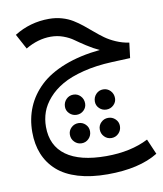

<svg xmlns="http://www.w3.org/2000/svg" viewBox="-90 -537 829 976"><g transform="rotate(-10 324.0 -49.0)"><path d="M613.8 227.1 647.9 306.2Q550.3 366.2 387.2 366.2Q300.8 366.2 235.1 346.4Q169.4 326.7 128.2 289.8Q86.9 252.9 66.4 202.4Q45.9 151.9 45.9 88.9Q45.9 19.5 70.6 -39.3Q95.2 -98.1 144.5 -144.8Q193.8 -191.4 273.2 -222.2Q352.5 -252.9 456.1 -263.2Q424.8 -277.3 391.4 -299.1Q357.9 -320.8 337.4 -335.7Q316.9 -350.6 286.6 -361.8Q256.3 -373 222.2 -373Q155.8 -373 91.8 -335L49.8 -413.1Q131.3 -463.9 229 -463.9Q264.6 -463.9 295.7 -454.8Q326.7 -445.8 350.8 -430.9Q375 -416 397.5 -397.9Q419.9 -379.9 442.6 -360.4Q465.3 -340.8 489 -323.7Q512.7 -306.6 544.2 -293Q575.7 -279.3 610.8 -273.9L601.1 -195.8L506.8 -191.9Q424.3 -188.5 357.7 -171.6Q291 -154.8 247.3 -129.6Q203.6 -104.5 174.1 -70.8Q144.5 -37.1 131.8 -1.2Q119.1 34.7 119.1 74.2Q119.1 171.9 189.7 222.9Q260.3 273.9 396 273.9Q522.5 273.9 613.8 227.1ZM284.2 -63Q305.7 -63 320.8 -47.4Q335.9 -31.7 335.9 -8.8Q335.9 11.7 320.8 26.4Q305.7 41 284.2 41Q262.7 41 247.3 26.1Q231.9 11.2 231.9 -8.8Q231.9 -31.7 247.1 -47.4Q262.2 -63 284.2 -63ZM438 -63Q460 -63 475.1 -47.4Q490.2 -31.7 490.2 -8.8Q490.2 11.2 474.9 26.1Q459.5 41 438 41Q416.5 41 401.4 26.4Q386.2 11.7 386.2 -8.8Q386.2 -31.7 401.4 -47.4Q416.5 -63 438 -63ZM335.9 134.8Q335.9 157.2 320.8 172.6Q305.7 188 284.2 188Q262.7 188 247.3 172.6Q231.9 157.2 231.9 134.8Q231.9 113.8 247.3 98.9Q262.7 84 284.2 84Q305.7 84 320.8 98.9Q335.9 113.8 335.9 134.8ZM490.2 134.8Q490.2 157.2 474.9 172.6Q459.5 188 438 188Q416.5 188 401.4 172.6Q386.2 157.2 386.2 134.8Q386.2 113.8 401.4 98.9Q416.5 84 438 84Q459.5 84 474.9 98.9Q490.2 113.8 490.2 134.8Z"/></g></svg>

Font: FiraGO
Style: Regular
Weight: 400
Designer: bBox Type
Foundry: bBox Type GmbH
Version: Version 1.001;PS 001.001;hotconv 1.0.88;makeotf.lib2.5.64775